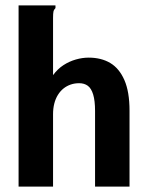

<svg xmlns="http://www.w3.org/2000/svg" viewBox="-20 -693 540 713"><path d="M49 -673H176H186V-663Q180 -657 178.5 -650Q177 -643 177 -626V-414Q194 -437 215.5 -451Q237 -465 261.5 -472Q286 -479 309 -479Q356 -479 389.5 -459Q423 -439 442 -395.5Q461 -352 461 -282V0H333V-281Q333 -319 326 -342Q319 -365 306 -374.5Q293 -384 274 -384Q257 -384 242.5 -379Q228 -374 216 -364.5Q204 -355 195 -340.5Q186 -326 181.5 -308Q177 -290 177 -269V0H49Z"/></svg>

Font: Inconsolata ExtraBold
Style: Regular
Weight: 800
Designer: Raph Levien, Cyreal, Brenton Simpson
Foundry: Raph Levien, Cyreal, Google
Version: Version 3.001